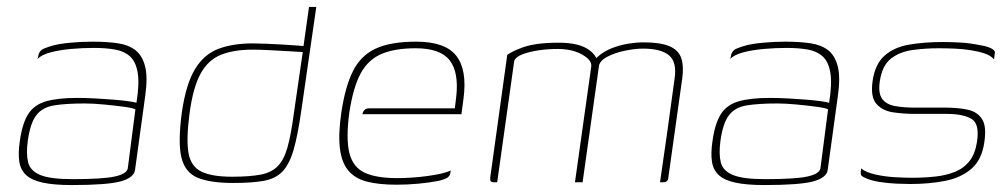

<svg xmlns="http://www.w3.org/2000/svg" viewBox="-20 -525 2898 553"><path d="M187 8Q135 8 103 1Q71 -6 55 -21Q39 -36 35.5 -60Q32 -84 37 -118Q44 -169 61 -196Q78 -223 112 -233Q146 -243 202 -243Q227 -243 254.5 -241.5Q282 -240 307 -238Q332 -236 349.5 -233.5Q367 -231 373 -229Q382 -284 376.5 -316Q371 -348 354 -363Q337 -378 310.5 -382.5Q284 -387 251 -387Q218 -387 184.5 -384Q151 -381 125 -374Q99 -367 88 -355L90 -362Q92 -379 106.5 -385Q121 -391 133 -394Q151 -399 183 -402Q215 -405 246 -405Q287 -405 318.5 -400.5Q350 -396 370 -380.5Q390 -365 398 -333.5Q406 -302 398 -247L369 -36Q366 -13 327 -2.5Q288 8 187 8ZM189 -9Q275 -9 310 -16.5Q345 -24 348 -40L370 -210Q363 -214 337 -217.5Q311 -221 279.5 -224Q248 -227 224 -227Q170 -227 136 -221.5Q102 -216 84.5 -193Q67 -170 60 -119Q55 -82 61 -57.5Q67 -33 96 -21Q125 -9 189 -9Z M652 2Q586 2 549.5 -13Q513 -28 502.5 -71.5Q492 -115 504 -203Q516 -284 542 -326.5Q568 -369 609.5 -384.5Q651 -400 708 -400Q723 -400 747.5 -399Q772 -398 797 -396.5Q822 -395 841 -393.5Q860 -392 865 -391L853 -384L870 -505H891L847 -201Q837 -132 825 -91.5Q813 -51 793 -30.5Q773 -10 739 -4Q705 2 652 2ZM648 -16Q699 -16 730.5 -22Q762 -28 780 -46.5Q798 -65 808 -100.5Q818 -136 826 -196L852 -375Q838 -376 811.5 -377.5Q785 -379 757 -380.5Q729 -382 707 -382Q653 -382 616 -367Q579 -352 557.5 -312.5Q536 -273 526 -199Q516 -123 523 -84Q530 -45 560.5 -30.5Q591 -16 648 -16Z M1122 7Q1071 7 1036.5 -2Q1002 -11 983 -34Q964 -57 959 -97.5Q954 -138 963 -200Q974 -275 996.5 -320Q1019 -365 1062 -385Q1105 -405 1179 -405Q1262 -405 1294 -364.5Q1326 -324 1315 -241L1309 -196H1024Q1025 -203 1029.5 -208Q1034 -213 1044 -213H1290L1294 -246Q1302 -317 1275 -351.5Q1248 -386 1177 -386Q1117 -386 1078.5 -369.5Q1040 -353 1018.5 -313Q997 -273 986 -200Q976 -124 986.5 -83.5Q997 -43 1030.5 -27.5Q1064 -12 1124 -12Q1144 -12 1166.5 -13.5Q1189 -15 1211 -18Q1233 -21 1250.5 -25Q1268 -29 1278 -34L1277 -26Q1276 -19 1269.5 -14Q1263 -9 1243 -4Q1217 1 1185.5 4Q1154 7 1122 7Z M1404 0Q1396 0 1393.5 -3Q1391 -6 1392 -14L1441 -367Q1448 -372 1459 -377.5Q1470 -383 1487 -389Q1504 -395 1529 -398.5Q1554 -402 1590 -402Q1620 -402 1642 -396.5Q1664 -391 1679 -379.5Q1694 -368 1701 -351H1692Q1701 -363 1716.5 -373Q1732 -383 1751 -389.5Q1770 -396 1791.5 -399.5Q1813 -403 1834 -403Q1882 -403 1908 -392Q1934 -381 1942 -358Q1950 -335 1945 -299L1905 -14Q1905 -9 1903 -6Q1901 -3 1898 -1.5Q1895 0 1890 0H1881Q1892 -75 1902.5 -149.5Q1913 -224 1923 -299Q1930 -346 1907 -365.5Q1884 -385 1832 -385Q1809 -385 1780 -379Q1751 -373 1729 -361.5Q1707 -350 1705 -334L1658 0H1636L1683 -334Q1685 -352 1656.5 -368Q1628 -384 1586 -384Q1558 -384 1531 -380Q1504 -376 1484.5 -368.5Q1465 -361 1461 -349L1412 0Z M2182 8Q2130 8 2098 1Q2066 -6 2050 -21Q2034 -36 2030.5 -60Q2027 -84 2032 -118Q2039 -169 2056 -196Q2073 -223 2107 -233Q2141 -243 2197 -243Q2222 -243 2249.5 -241.5Q2277 -240 2302 -238Q2327 -236 2344.5 -233.5Q2362 -231 2368 -229Q2377 -284 2371.5 -316Q2366 -348 2349 -363Q2332 -378 2305.5 -382.5Q2279 -387 2246 -387Q2213 -387 2179.5 -384Q2146 -381 2120 -374Q2094 -367 2083 -355L2085 -362Q2087 -379 2101.5 -385Q2116 -391 2128 -394Q2146 -399 2178 -402Q2210 -405 2241 -405Q2282 -405 2313.5 -400.5Q2345 -396 2365 -380.5Q2385 -365 2393 -333.5Q2401 -302 2393 -247L2364 -36Q2361 -13 2322 -2.5Q2283 8 2182 8ZM2184 -9Q2270 -9 2305 -16.5Q2340 -24 2343 -40L2365 -210Q2358 -214 2332 -217.5Q2306 -221 2274.5 -224Q2243 -227 2219 -227Q2165 -227 2131 -221.5Q2097 -216 2079.5 -193Q2062 -170 2055 -119Q2050 -82 2056 -57.5Q2062 -33 2091 -21Q2120 -9 2184 -9Z M2601 5Q2588 5 2563.5 4Q2539 3 2513 -1Q2487 -5 2469 -14Q2463 -17 2461 -19.5Q2459 -22 2459 -27Q2459 -32 2460 -40Q2475 -28 2503 -22Q2531 -16 2559.5 -14.5Q2588 -13 2604 -13Q2642 -13 2674 -16.5Q2706 -20 2731.5 -30.5Q2757 -41 2773 -62Q2789 -83 2794 -117Q2802 -169 2777.5 -183Q2753 -197 2706 -197H2613Q2582 -197 2552 -201.5Q2522 -206 2504.5 -225.5Q2487 -245 2493 -290Q2500 -340 2527.5 -364.5Q2555 -389 2598.5 -396.5Q2642 -404 2697 -404Q2717 -404 2745.5 -402.5Q2774 -401 2802 -395Q2816 -393 2826 -389.5Q2836 -386 2841.5 -381.5Q2847 -377 2845 -370L2843 -354Q2834 -365 2816 -371Q2798 -377 2775.5 -380.5Q2753 -384 2729 -385Q2705 -386 2684 -386Q2645 -386 2608.5 -381Q2572 -376 2546.5 -356.5Q2521 -337 2514 -291Q2509 -256 2521 -240Q2533 -224 2558 -219.5Q2583 -215 2616 -215H2704Q2740 -215 2767.5 -209Q2795 -203 2808.5 -182Q2822 -161 2815 -115Q2808 -65 2778 -39Q2748 -13 2702 -4Q2656 5 2601 5Z"/></svg>

Font: Genos Thin
Style: Italic
Weight: 100
Italic angle: -8°
Designer: Robert E. Leuschke
Foundry: Robert E. Leuschke
Version: Version 1.010